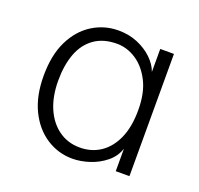

<svg xmlns="http://www.w3.org/2000/svg" viewBox="-98 -619 764 738"><g transform="rotate(20 284.0 -250.0)"><path d="M268 12Q210 12 161.5 -19.5Q113 -51 84.5 -109.5Q56 -168 56 -250Q56 -335 84.5 -393Q113 -451 161.5 -481.5Q210 -512 268 -512Q311 -512 346.5 -497Q382 -482 407 -458Q432 -434 442 -406V-500H498V0H442V-92Q431 -58 402 -34.5Q373 -11 337 0.5Q301 12 268 12ZM280 -38Q328 -38 364.5 -62.5Q401 -87 422 -134Q443 -181 443 -250Q443 -321 418.5 -368Q394 -415 357 -438.5Q320 -462 280 -462Q224 -462 187 -435.5Q150 -409 132.5 -362Q115 -315 115 -252Q115 -188 135.5 -140Q156 -92 193.5 -65Q231 -38 280 -38Z"/></g></svg>

Font: Inclusive Sans Light
Style: Regular
Weight: 300
Designer: Olivia King
Foundry: Olivia King
Version: Version 2.004